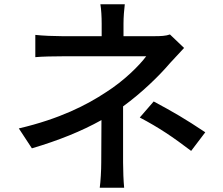

<svg xmlns="http://www.w3.org/2000/svg" viewBox="-20 -828 1040 897"><path d="M555 -69V-331C643 -395 724 -474 775 -534C794 -555 819 -581 840 -604L774 -667C755 -660 730 -659 703 -659H557V-718C557 -747 560 -785 563 -808H449C453 -785 455 -749 455 -718V-659H269C234 -659 180 -661 145 -665V-561C177 -564 233 -565 271 -565H663C631 -522 559 -450 475 -397C386 -338 260 -273 68 -228L129 -135C254 -172 361 -215 454 -267C454 -203 453 -123 453 -69C453 -32 450 20 446 49H560C557 18 555 -32 555 -69ZM698 -354 633 -279C724 -231 786 -189 873 -123L939 -210C843 -274 791 -304 698 -354Z"/></svg>

Font: Spoqa Han Sans Neo Medium
Style: Regular
Weight: 500
Designer: [Spoqa Han Sans Neo] Dong-huui Kim ___ Younghwa Kang ___ Yujin Lee ___ [Noto Sans] Ryoko NISHIZUKA ____ (kana & ideograp
Foundry: Spoqa (http://www.spoqa-han-sans.com)
Version: Version 1.100;hotconv 1.0.109;makeotfexe 2.5.65596